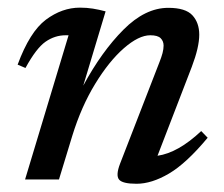

<svg xmlns="http://www.w3.org/2000/svg" viewBox="-20 -458 571 490"><path d="M45 -284.5 25 -293Q56 -377 97.2 -407.8Q138.5 -438.5 184 -438.5Q201.5 -438.5 217 -436Q232.5 -433.5 249.5 -429L192.5 -239.5Q239.5 -326.5 295 -382.2Q350.5 -438 409.5 -438Q453.5 -438 471 -419Q488.5 -400 488.5 -369.5Q488.5 -337.5 469.5 -287.5L382 -60.5Q434.5 -68 493.5 -123.5L510 -106.5Q455.5 -41 411.2 -15Q367 11 328.5 11Q292.5 11 283.8 0.2Q275 -10.5 286.5 -40.5L387 -299.5Q392 -312 394.8 -322.5Q397.5 -333 397.5 -341.5Q397.5 -353 390 -360.5Q382.5 -368 363.5 -368Q334 -368 296 -334.8Q258 -301.5 222.8 -243.8Q187.5 -186 164.5 -111.5L130.5 0H44L155 -368H147.5Q120 -368 96.2 -351.5Q72.5 -335 45 -284.5Z"/></svg>

Font: Newsreader Text Medium
Style: Italic
Weight: 500
Italic angle: -17°
Designer: Hugues Gentile
Foundry: Production Type
Version: Version 1.001